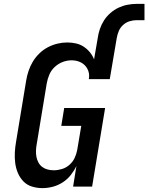

<svg xmlns="http://www.w3.org/2000/svg" viewBox="-20 -962 765 990"><path d="M199 8Q171 8 145 0Q119 -8 101 -26.5Q83 -45 72.5 -69.5Q62 -94 58.5 -121Q55 -148 56.5 -176Q58 -204 63 -232L115 -547Q119 -572 127.5 -597Q136 -622 149.5 -644.5Q163 -667 183 -686.5Q203 -706 227 -718.5Q251 -731 276.5 -737Q302 -743 327 -743Q350 -743 372 -738Q394 -733 412 -721Q430 -709 443.5 -692.5Q457 -676 465 -656L484 -766Q487 -789 495 -812.5Q503 -836 516.5 -857Q530 -878 549.5 -895Q569 -912 591.5 -922.5Q614 -933 638 -937.5Q662 -942 685 -942H725V-858H685Q667 -858 648.5 -852.5Q630 -847 615 -833.5Q600 -820 592.5 -802Q585 -784 582 -766L546 -554H438Q442 -574 436.5 -592.5Q431 -611 418 -624.5Q405 -638 387 -644.5Q369 -651 349 -651Q326 -651 303.5 -642.5Q281 -634 262.5 -617Q244 -600 234.5 -577.5Q225 -555 221 -532L169 -217Q166 -201 165.5 -184.5Q165 -168 168 -152.5Q171 -137 178.5 -123.5Q186 -110 198 -101Q210 -92 225.5 -88Q241 -84 257 -84Q278 -84 299.5 -90.5Q321 -97 338 -112Q355 -127 364.5 -147Q374 -167 378 -188L399 -313H296L311 -405H522L455 0H357L374 -106Q362 -81 344.5 -59Q327 -37 303 -21.5Q279 -6 252 1Q225 8 199 8Z"/></svg>

Font: Iosevka Etoile Semibold
Style: Italic
Weight: 600
Italic angle: -9°
Designer: Belleve Invis
Foundry: Belleve Invis
Version: Version 22.1.2; ttfautohint (v1.8.4)